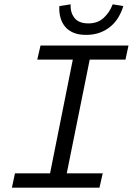

<svg xmlns="http://www.w3.org/2000/svg" viewBox="-20 -866 640 886"><path d="M35 0 49 -66H211L316 -591H152L167 -656H573L559 -591H394L288 -66H454L439 0ZM377 -705Q342 -705 318 -715.5Q294 -726 279.5 -744Q265 -762 258.5 -786.5Q252 -811 254 -838L306 -846Q304 -808 324 -783Q344 -758 388 -758Q431 -758 458.5 -783.5Q486 -809 500 -846L549 -838Q541 -811 526.5 -786.5Q512 -762 490.5 -744Q469 -726 441 -715.5Q413 -705 377 -705Z"/></svg>

Font: Source Code Pro
Style: Italic
Weight: 400
Italic angle: -11°
Monospace: yes
Designer: Paul D. Hunt, Teo Tuominen
Foundry: Adobe Systems Incorporated
Version: Version 1.050;PS 1.000;hotconv 16.6.51;makeotf.lib2.5.65220